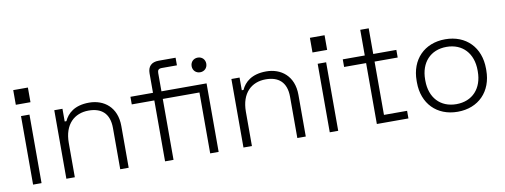

<svg xmlns="http://www.w3.org/2000/svg" viewBox="-59 -1014 3527 1341"><g transform="rotate(-10 1704.0 -343.0)"><path d="M88 0H148V-486H88ZM66 -570H170V-674H66Z M324 0H384V-243C384 -376 459 -442 559 -442C648 -442 706 -398 706 -292V0H766V-296C766 -430 677 -496 572 -496C468 -496 418 -448 394 -396H382V-486H324Z M1024 0H1084V-432H1344V0H1404V-486H1084V-616C1084 -636 1092 -646 1114 -646H1222V-700H1102C1050 -700 1024 -672 1024 -624V-486H864V-432H1024ZM1322 -622C1322 -592 1344 -570 1374 -570C1404 -570 1426 -592 1426 -622C1426 -652 1404 -674 1374 -674C1344 -674 1322 -652 1322 -622Z M1580 0H1640V-243C1640 -376 1715 -442 1815 -442C1904 -442 1962 -398 1962 -292V0H2022V-296C2022 -430 1933 -496 1828 -496C1724 -496 1674 -448 1650 -396H1638V-486H1580Z M2192 0H2252V-486H2192ZM2170 -570H2274V-674H2170Z M2526 0H2750V-54H2586V-432H2750V-486H2586V-668H2526V-486H2370V-432H2526Z M3098 14C3246 14 3344 -87 3344 -237V-249C3344 -399 3246 -500 3098 -500C2950 -500 2852 -399 2852 -249V-237C2852 -87 2950 14 3098 14ZM2912 -239V-247C2912 -367 2984 -446 3098 -446C3212 -446 3284 -367 3284 -247V-239C3284 -119 3212 -40 3098 -40C2984 -40 2912 -119 2912 -239Z"/></g></svg>

Font: Meta Space Light
Style: Regular
Weight: 300
Designer: Meta Pool / Florian Karsten
Foundry: Meta Pool / Florian Karsten
Version: Version 2.000;Glyphs 3.1.1 (3137)